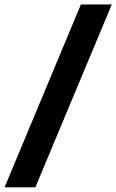

<svg xmlns="http://www.w3.org/2000/svg" viewBox="-25 -694 508 839"><path d="M-5 124.5 328.5 -674.5H463.5L129.5 124.5Z"/></svg>

Font: Anek Odia Medium
Style: Bold
Weight: 700
Version: Version 1.003